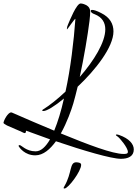

<svg xmlns="http://www.w3.org/2000/svg" viewBox="-143 -766 790 1105"><path d="M553 148C593 148 627 135 627 94C627 63 600 31 543 11C537 9 532 8 529 8C526 8 524 9 524 10C524 13 527 16 534 20C546 28 593 84 593 108C593 119 583 120 568 120C505 120 365 67 207 2C243 -62 268 -134 279 -171C287 -198 295 -231 304 -267C407 -364 510 -495 510 -585C510 -628 490 -666 439 -691C414 -704 397 -709 388 -709C382 -709 379 -707 379 -704C379 -696 387 -689 402 -684C445 -667 463 -636 463 -597C463 -523 398 -417 316 -323C340 -433 362 -564 372 -645C375 -669 376 -687 376 -700C376 -715 369 -727 356 -735C343 -742 331 -746 321 -746C297 -746 258 -647 248 -624C244 -615 242 -607 242 -600C242 -598 242 -597 243 -597C245 -597 286 -658 291 -658C282 -531 263 -370 234 -239C189 -196 142 -159 102 -134C101 -133 100 -131 100 -130C100 -128 102 -127 107 -127C126 -127 172 -155 225 -199C209 -127 190 -65 169 -14C89 -47 6 -83 -74 -118C-75 -118 -76 -119 -79 -119C-97 -119 -121 -75 -123 -59C-123 -56 -116 -51 -103 -44C-75 -31 -34 -15 -10 -3C-6 -1 -3 0 -1 0C7 0 6 -10 7 -14L145 36C120 79 93 105 62 105C7 105 -20 69 -30 69C-34 69 -36 71 -36 74C-36 75 -35 77 -34 78C-31 83 -1 128 60 128C107 128 146 92 179 47C335 100 497 148 553 148ZM228 319C250 319 324 219 324 183C324 176 320 172 311 170C306 169 301 168 296 168C256 168 273 227 228 305C225 310 223 314 223 315C223 318 225 319 228 319Z"/></svg>

Font: Comforter
Style: Regular
Weight: 400
Designer: Robert E. Leuschke
Foundry: Robert E. Leuschke
Version: Version 1.013; ttfautohint (v1.8.3)